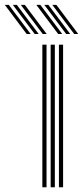

<svg xmlns="http://www.w3.org/2000/svg" viewBox="-127 -788 349 808"><path d="M121 0V-600H138.5V0ZM51.2 0V-600H68.8V0ZM86.2 0V-600H103.8V0ZM52.8 -645 -39.5 -767.5H-22.5L69.5 -645ZM-14.8 -645 -106.8 -767.5H-90L2 -645ZM19 -645 -73 -767.5H-56.2L35.8 -645ZM185.2 -645 93.2 -767.5H110.2L202.2 -645ZM117.8 -645 25.8 -767.5H42.8L134.8 -645ZM151.5 -645 59.5 -767.5H76.5L168.5 -645Z"/></svg>

Font: Big Shoulders Inline Display Thin SemiBold
Style: Regular
Weight: 600
Version: Version 2.002